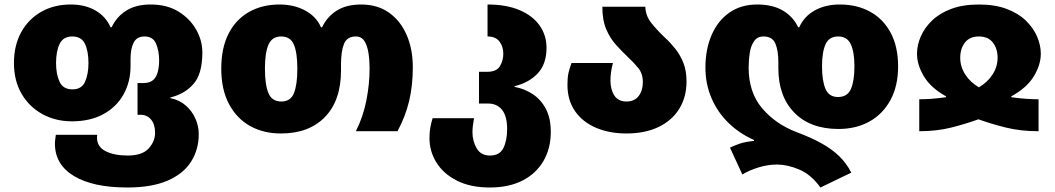

<svg xmlns="http://www.w3.org/2000/svg" viewBox="-20 -583 4686 853"><path d="M546 250Q393 250 308.5 199Q224 148 224 55Q224 45 225.5 35.5Q227 26 228 16H412Q411 20 411 23.5Q411 27 411 29Q411 69 449 88.5Q487 108 547 108Q612 108 640.5 76.5Q669 45 669 7Q669 -31 651 -52Q633 -73 605 -73H591V-214H616Q646 -214 661 -228Q676 -242 681.5 -265.5Q687 -289 687 -315Q687 -356 673.5 -388.5Q660 -421 622 -421Q588 -421 574 -394Q560 -367 560 -322V-290Q560 -219 528.5 -163Q497 -107 438.5 -75.5Q380 -44 300 -44Q226 -44 167.5 -76.5Q109 -109 75.5 -167Q42 -225 42 -303Q42 -382 74.5 -440.5Q107 -499 164 -531Q221 -563 294 -563Q358 -563 404 -536.5Q450 -510 471 -462H476Q499 -510 542 -536.5Q585 -563 649 -563Q722 -563 773 -531.5Q824 -500 851.5 -451.5Q879 -403 879 -350Q879 -256 840.5 -211Q802 -166 737 -150V-147Q777 -139 805 -114.5Q833 -90 848 -56.5Q863 -23 863 13Q863 81 829 135Q795 189 724.5 219.5Q654 250 546 250ZM302 -186Q343 -186 358 -220Q373 -254 373 -303Q373 -355 357.5 -388Q342 -421 301 -421Q261 -421 245 -388Q229 -355 229 -303Q229 -254 244.5 -220Q260 -186 302 -186Z M1228 10Q1150 10 1090.5 -23.5Q1031 -57 997 -121.5Q963 -186 963 -278Q963 -370 995.5 -433.5Q1028 -497 1086.5 -530Q1145 -563 1222 -563Q1286 -563 1335.5 -536.5Q1385 -510 1406 -462H1411Q1434 -510 1477 -536.5Q1520 -563 1584 -563Q1657 -563 1708 -527Q1759 -491 1786.5 -428Q1814 -365 1814 -284Q1814 -202 1797.5 -133.5Q1781 -65 1746 0H1561Q1593 -63 1607.5 -136Q1622 -209 1622 -279Q1622 -315 1617 -347.5Q1612 -380 1599 -400.5Q1586 -421 1561 -421Q1522 -421 1508.5 -388.5Q1495 -356 1495 -296V-270Q1495 -137 1424 -63.5Q1353 10 1228 10ZM1230 -132Q1271 -132 1286 -169.5Q1301 -207 1301 -278Q1301 -349 1285.5 -385Q1270 -421 1229 -421Q1189 -421 1173 -385Q1157 -349 1157 -278Q1157 -207 1172.5 -169.5Q1188 -132 1230 -132Z M2156 250Q2071 250 2011 220Q1951 190 1919.5 140Q1888 90 1888 30Q1888 4 1892 -17.5Q1896 -39 1902 -58H2086Q2083 -42 2081 -26Q2079 -10 2079 5Q2079 43 2097.5 75.5Q2116 108 2157 108Q2200 108 2216.5 74.5Q2233 41 2233 -10Q2233 -67 2210.5 -95Q2188 -123 2149 -123H2108V-264H2144Q2186 -264 2201 -289Q2216 -314 2216 -345Q2216 -376 2199 -398.5Q2182 -421 2146 -421V-563Q2230 -563 2288.5 -538Q2347 -513 2377.5 -469.5Q2408 -426 2408 -371Q2408 -299 2369.5 -257.5Q2331 -216 2266 -200V-197Q2310 -189 2346.5 -165Q2383 -141 2405 -99.5Q2427 -58 2427 3Q2427 76 2394.5 132Q2362 188 2301.5 219Q2241 250 2156 250Z M2763 10Q2687 10 2627.5 -15.5Q2568 -41 2534.5 -89.5Q2501 -138 2501 -206Q2501 -238 2505.5 -258.5Q2510 -279 2519 -303H2703Q2692 -261 2692 -226Q2692 -185 2709.5 -158.5Q2727 -132 2763 -132Q2799 -132 2817.5 -156.5Q2836 -181 2836 -218Q2836 -256 2815.5 -281Q2795 -306 2768 -331Q2743 -355 2717 -383.5Q2691 -412 2673.5 -452.5Q2656 -493 2656 -553H2847Q2848 -513 2874 -480.5Q2900 -448 2934 -416Q2958 -394 2980 -366.5Q3002 -339 3016 -304Q3030 -269 3030 -221Q3030 -152 2998 -100Q2966 -48 2906 -19Q2846 10 2763 10Z M3625 250Q3583 192 3530.5 170Q3478 148 3432 148Q3392 148 3351 160.5Q3310 173 3278 192L3223 73Q3241 64 3265.5 55.5Q3290 47 3330 43V39Q3266 11 3217 -36.5Q3168 -84 3141 -147Q3114 -210 3114 -283Q3114 -364 3141.5 -427.5Q3169 -491 3220.5 -527Q3272 -563 3344 -563Q3412 -563 3457.5 -536.5Q3503 -510 3526 -462H3531Q3552 -510 3599.5 -536.5Q3647 -563 3711 -563Q3788 -563 3846.5 -530.5Q3905 -498 3937.5 -436.5Q3970 -375 3970 -288Q3970 -201 3936 -138.5Q3902 -76 3842.5 -43Q3783 -10 3705 -10Q3580 -10 3509 -82.5Q3438 -155 3438 -280V-306Q3438 -359 3424.5 -390Q3411 -421 3372 -421Q3345 -421 3330.5 -400.5Q3316 -380 3311 -348.5Q3306 -317 3306 -283Q3306 -173 3365.5 -102.5Q3425 -32 3519 4Q3586 29 3632 55Q3678 81 3709.5 112Q3741 143 3762 184ZM3703 -152Q3745 -152 3760.5 -188Q3776 -224 3776 -288Q3776 -351 3760 -386Q3744 -421 3704 -421Q3663 -421 3647.5 -386Q3632 -351 3632 -288Q3632 -224 3647.5 -188Q3663 -152 3703 -152Z M4064 0V-142Q4090 -142 4117.5 -144Q4145 -146 4183 -151V-155Q4115 -193 4084.5 -244Q4054 -295 4054 -344Q4054 -382 4070.5 -420.5Q4087 -459 4120.5 -491.5Q4154 -524 4206 -543.5Q4258 -563 4329 -563Q4400 -563 4452 -543.5Q4504 -524 4537.5 -491.5Q4571 -459 4587.5 -420.5Q4604 -382 4604 -344Q4604 -295 4573 -244Q4542 -193 4473 -155V-151Q4511 -146 4539 -144Q4567 -142 4594 -142V0Q4514 0 4448 -16.5Q4382 -33 4327 -53Q4272 -33 4207 -16.5Q4142 0 4064 0ZM4329 -195Q4368 -218 4390 -252.5Q4412 -287 4412 -326Q4412 -367 4391 -394Q4370 -421 4329 -421Q4288 -421 4267 -394Q4246 -367 4246 -326Q4246 -287 4268 -252.5Q4290 -218 4329 -195Z"/></svg>

Font: Noto Sans Georgian Black
Style: Regular
Weight: 900
Designer: Monotype Design Team, Akaki Razmadze
Foundry: Google LLC
Version: Version 2.005; ttfautohint (v1.8.4.7-5d5b)